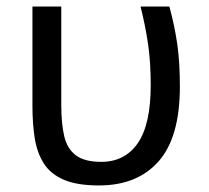

<svg xmlns="http://www.w3.org/2000/svg" viewBox="-20 -556 638 586"><path d="M282 10Q215 10 174.5 -7.5Q134 -25 113.5 -57.5Q93 -90 86 -134.5Q79 -179 79 -233V-536H167V-236Q167 -179 176 -140.5Q185 -102 211.5 -82Q238 -62 289 -62Q361 -62 400.5 -119Q440 -176 440 -296Q440 -366 432 -421Q424 -476 409 -536H497Q513 -477 521 -421.5Q529 -366 529 -292Q529 -137 464 -63.5Q399 10 282 10Z"/></svg>

Font: Noto Sans Historical
Style: Regular
Weight: 400
Designer: Monotype Design Team
Foundry: Monotype Imaging Inc.
Version: Version 2.013; ttfautohint (v1.8.4.7-5d5b)